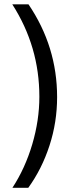

<svg xmlns="http://www.w3.org/2000/svg" viewBox="-20 -746 337 898"><path d="M38.1 132.3Q97.7 41 130.9 -71.3Q164.1 -183.6 164.1 -293.9Q164.1 -528.3 37.6 -725.6H113.3Q247.1 -528.3 247.1 -292Q247.1 -174.3 211.4 -64.9Q175.8 44.4 112.3 132.3Z"/></svg>

Font: Oxygen
Style: Normal
Weight: 400
Designer: Vernon Adams
Foundry: Vernon Adams
Version: Version Release 0.2.2 webfont; ttfautohint (v0.8.52-bc40) -l